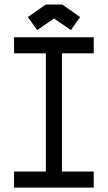

<svg xmlns="http://www.w3.org/2000/svg" viewBox="-20 -853 490 873"><path d="M263.2 -832.5 344.2 -775.4 302.2 -716.3 225.6 -769 148.9 -716.3 106.9 -775.4 188 -832.5ZM406.2 -683.6V-610.4H261.7V-73.2H406.2V0H43.9V-73.2H188.5V-610.4H43.9V-683.6Z"/></svg>

Font: Anka/Coder Narrow
Style: Regular
Weight: 400
Width: 3
Monospace: yes
Version: Version 001.100